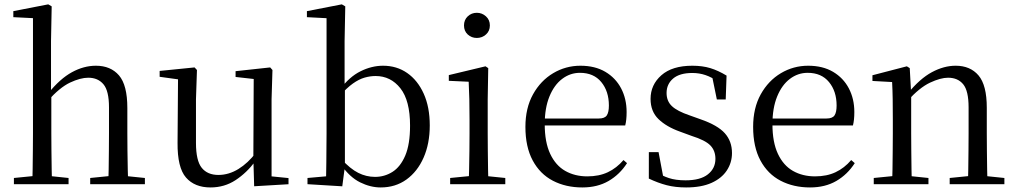

<svg xmlns="http://www.w3.org/2000/svg" viewBox="-20 -825 4553 860"><path d="M42.3 0V-27.8L151.1 -38.6H183.7L287.1 -27.8V0ZM124.7 0Q125.7 -24.4 126.2 -65.3Q126.7 -106.3 127.2 -150.7Q127.7 -195.1 127.7 -228.5V-743.7L39.7 -748.1V-775.1L196.1 -805.5L211.5 -796.5L208.5 -641V-411.6L209.9 -399.2V-228.5Q209.9 -195.1 210.4 -150.7Q210.9 -106.3 211.5 -65.3Q212.1 -24.4 213.1 0ZM384 0V-27.8L491.5 -38.6H523.7L629 -27.8V0ZM465 0Q466.2 -24.4 466.7 -64.8Q467.2 -105.3 467.7 -149.7Q468.2 -194.1 468.2 -228.5V-344.3Q468.2 -418.1 443.4 -447.5Q418.7 -476.9 375.4 -476.9Q340.3 -476.9 294 -455.2Q247.8 -433.5 193.4 -372.6L174.4 -407H196.2Q248.8 -472.4 302.1 -501.5Q355.4 -530.6 409.5 -530.6Q475.6 -530.6 513 -487.3Q550.4 -443.9 550.4 -341.1V-228.5Q550.4 -194.1 550.9 -149.7Q551.4 -105.3 552.3 -64.8Q553.2 -24.4 554.2 0Z M922.9 14.6Q851.8 14.6 813.1 -29.8Q774.3 -74.2 775.3 -185.8L777.5 -483.7L799.7 -466.6L695.1 -481V-507.3L851.5 -523L862.2 -511.5L857.8 -380.4V-185.1Q857.8 -105.3 883.6 -73.3Q909.4 -41.4 958.3 -41.4Q1004.8 -41.4 1048.1 -68.1Q1091.4 -94.9 1126.9 -141.8L1150.1 -103H1123.7Q1085.1 -51 1035.2 -18.2Q985.3 14.6 922.9 14.6ZM1118.4 9.3 1114.8 -114.1V-115.5L1116.4 -471.2L1035.2 -480.3V-506.2L1190.2 -523L1200.4 -511.5L1196.4 -380.4V-35L1272.3 -27.4V0.2Z M1357.3 0V-27.8L1440.7 -35.2Q1441.7 -63.6 1441.7 -98.1Q1441.7 -132.5 1442.2 -166.9Q1442.7 -201.3 1442.7 -228.5V-743.5L1354.7 -748.1V-775.1L1511.1 -805.5L1526.5 -796.5L1523.5 -641V-437.1L1524.9 -427.1V-81.2V-79.9L1513.1 9.5ZM1685.2 14.6Q1639.1 14.6 1592.7 -8.4Q1546.3 -31.5 1508.2 -86.3H1497.2L1510.3 -111.1Q1548.7 -68.9 1584.6 -50.8Q1620.4 -32.7 1660.1 -32.7Q1702.2 -32.7 1737.8 -55Q1773.4 -77.4 1795.1 -127.9Q1816.7 -178.5 1816.7 -262.4Q1816.7 -374.7 1773.4 -429.6Q1730.1 -484.5 1662.3 -484.5Q1638.5 -484.5 1613.2 -477.4Q1587.9 -470.2 1560.7 -450.9Q1533.6 -431.5 1501.2 -395.4L1490.4 -424.4H1503.1Q1544.3 -480.6 1594.6 -505.6Q1644.8 -530.6 1695.7 -530.6Q1757.1 -530.6 1803.9 -498Q1850.8 -465.4 1877.9 -405.4Q1905 -345.3 1905 -263.2Q1905 -181.9 1877.4 -119.1Q1849.8 -56.3 1800.4 -20.8Q1751.1 14.6 1685.2 14.6Z M1996.3 0V-27.8L2106.1 -38.6H2137.5L2243.3 -27.8V0ZM2079.3 0Q2080.3 -24.4 2081.2 -65.3Q2082.1 -106.3 2082.6 -150.7Q2083.1 -195.1 2083.1 -228.5V-288.8Q2083.1 -339.6 2082.2 -380.6Q2081.3 -421.6 2079.3 -458.9L1990.3 -463V-488.6L2154.7 -528L2166.9 -519.8L2164.5 -380.2V-228.5Q2164.5 -195.1 2165 -150.7Q2165.5 -106.3 2166.1 -65.3Q2166.7 -24.4 2167.7 0ZM2115.8 -655Q2091.9 -655 2075.1 -670.5Q2058.3 -686 2058.3 -711.1Q2058.3 -735.9 2075.1 -751.8Q2091.9 -767.7 2115.8 -767.7Q2139.2 -767.7 2156.7 -751.8Q2174.2 -735.9 2174.2 -711.1Q2174.2 -686 2156.7 -670.5Q2139.2 -655 2115.8 -655Z M2588.3 14.6Q2514.5 14.6 2456.6 -15.4Q2398.7 -45.5 2366.1 -106.2Q2333.4 -167 2333.4 -256.8Q2333.4 -341.1 2367.5 -402.5Q2401.6 -463.8 2457.8 -497.2Q2514 -530.6 2579.9 -530.6Q2645.2 -530.6 2691.4 -503.3Q2737.6 -475.9 2762.1 -429.2Q2786.7 -382.4 2786.7 -323.2Q2786.7 -286.8 2780.4 -262.9H2371.6V-294.2H2662.3Q2688.6 -294.2 2698 -308.2Q2707.3 -322.1 2707.3 -352.3Q2707.3 -416.2 2673.2 -457.5Q2639.2 -498.8 2577.6 -498.8Q2533.8 -498.8 2498 -471.6Q2462.1 -444.5 2441 -392.8Q2419.9 -341.2 2419.9 -268.7Q2419.9 -188 2444.4 -135.9Q2468.9 -83.8 2511.9 -59.4Q2555 -35 2610.5 -35Q2663.5 -35 2702.8 -53.7Q2742.2 -72.3 2772.7 -108.1L2788.6 -94.3Q2756 -43.5 2706 -14.4Q2656 14.6 2588.3 14.6Z M3053.4 14.6Q3004.9 14.6 2966 4.5Q2927.1 -5.6 2886.2 -25.1L2886.3 -143.7H2929.8L2953.5 -18.1L2916.9 -20.3V-56.3Q2945.4 -37.5 2976.2 -27.4Q3006.9 -17.3 3050.7 -17.3Q3117.2 -17.3 3150.8 -44.1Q3184.5 -70.9 3184.5 -113.5Q3184.5 -150.2 3161.8 -173.6Q3139.2 -197 3077.6 -216.4L3025.9 -235.4Q2965.2 -257 2929.6 -291.4Q2894 -325.9 2894 -382Q2894 -445.2 2942.4 -487.9Q2990.8 -530.6 3081.1 -530.6Q3126.4 -530.6 3161.5 -519.9Q3196.7 -509.2 3234.4 -486.4L3230.6 -379.4H3190.9L3167.1 -495.5L3198.5 -490.1V-457.8Q3167.7 -479.4 3139.9 -488.7Q3112.2 -498.1 3081.1 -498.1Q3024.1 -498.1 2994.9 -473.1Q2965.7 -448 2965.7 -408.5Q2965.7 -372 2989.7 -349.5Q3013.6 -327 3068.5 -308.4L3118.8 -290.4Q3194.6 -264 3226.7 -228.1Q3258.7 -192.1 3258.7 -139.6Q3258.7 -96.6 3235.5 -61.4Q3212.3 -26.2 3166.9 -5.8Q3121.5 14.6 3053.4 14.6Z M3608.3 14.6Q3534.5 14.6 3476.6 -15.4Q3418.7 -45.5 3386.1 -106.2Q3353.4 -167 3353.4 -256.8Q3353.4 -341.1 3387.5 -402.5Q3421.6 -463.8 3477.8 -497.2Q3534 -530.6 3599.9 -530.6Q3665.2 -530.6 3711.4 -503.3Q3757.6 -475.9 3782.1 -429.2Q3806.7 -382.4 3806.7 -323.2Q3806.7 -286.8 3800.4 -262.9H3391.6V-294.2H3682.3Q3708.6 -294.2 3718 -308.2Q3727.3 -322.1 3727.3 -352.3Q3727.3 -416.2 3693.2 -457.5Q3659.2 -498.8 3597.6 -498.8Q3553.8 -498.8 3518 -471.6Q3482.1 -444.5 3461 -392.8Q3439.9 -341.2 3439.9 -268.7Q3439.9 -188 3464.4 -135.9Q3488.9 -83.8 3531.9 -59.4Q3575 -35 3630.5 -35Q3683.5 -35 3722.8 -53.7Q3762.2 -72.3 3792.7 -108.1L3808.6 -94.3Q3776 -43.5 3726 -14.4Q3676 14.6 3608.3 14.6Z M3893.7 0V-27.8L4002.4 -38.6H4034.8L4138.7 -27.8V0ZM3975.9 0Q3977.1 -24.4 3977.6 -65.3Q3978.1 -106.3 3978.6 -150.7Q3979.1 -195.1 3979.1 -228.5V-289.4Q3979.1 -340.8 3978.5 -380.8Q3977.9 -420.7 3975.9 -457.5L3887.8 -462.4V-487.9L4041.9 -528L4054.9 -519.8L4061.3 -403.1V-401.7V-228.5Q4061.3 -195.1 4061.8 -150.7Q4062.3 -106.3 4062.8 -65.3Q4063.3 -24.4 4064.3 0ZM4233.8 0V-27.8L4341.3 -38.6H4374.3L4478.8 -27.8V0ZM4315.5 0Q4316.5 -24.4 4317 -64.8Q4317.5 -105.3 4318 -149.7Q4318.5 -194.1 4318.5 -228.5V-344.3Q4318.5 -418.1 4294.4 -447.5Q4270.3 -476.9 4226.6 -476.9Q4192.9 -476.9 4145.8 -454.8Q4098.6 -432.7 4044.2 -372.4L4035.7 -406H4045.8Q4100.4 -472.9 4154.1 -501.7Q4207.9 -530.6 4260.5 -530.6Q4326 -530.6 4363 -487.1Q4400 -443.5 4400 -342.4V-228.5Q4400 -194.1 4400.5 -149.7Q4401 -105.3 4401.6 -64.8Q4402.2 -24.4 4403.2 0Z"/></svg>

Font: Noto Serif SC ExtraLight
Style: Regular
Weight: 200
Designer: Ryoko NISHIZUKA 西塚涼子 (kana & ideographs); Frank Grießhammer (Latin, Greek & Cyrillic); Wenlong ZHANG 张文龙 (bopomofo); San
Foundry: Adobe
Version: Version 2.002-H1;hotconv 1.1.0;makeotfexe 2.6.0